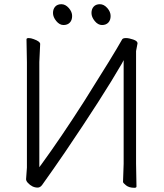

<svg xmlns="http://www.w3.org/2000/svg" viewBox="-20 -884 778 913"><path d="M506 -808Q506 -788 495 -776.5Q484 -765 465 -765Q446 -765 430.5 -784Q415 -803 415 -822Q415 -841 425.5 -852.5Q436 -864 455 -864Q474 -864 490 -846Q506 -828 506 -808ZM323 -808Q323 -788 312 -776.5Q301 -765 282 -765Q263 -765 247.5 -784Q232 -803 232 -822Q232 -841 242.5 -852.5Q253 -864 272 -864Q291 -864 307 -846Q323 -828 323 -808ZM104 -32 108 -87V-588L106 -697Q106 -703 116.5 -703Q127 -703 140 -698Q171 -687 171 -675L167 -589V-89L176 -101Q270 -230 380 -402Q522 -627 561 -697Q565 -703 579 -703Q593 -703 613.5 -696Q634 -689 634 -678L627 -641V-106L629 3Q629 9 619 9Q594 9 579.5 -2.5Q565 -14 565 -19L568 -105V-598L559 -581Q468 -424 289 -160Q233 -78 180 -4Q171 8 159 8Q133 8 112 -15Q104 -24 104 -32Z"/></svg>

Font: ToneOZ-Pinyin-WenKai-Light
Style: Light
Weight: 300
Designer: Fontworks Inc.
Foundry: ToneOZ
Version: Version 0.240331